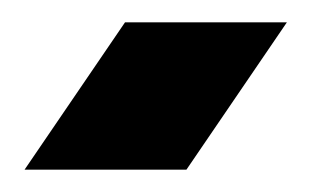

<svg xmlns="http://www.w3.org/2000/svg" viewBox="-20 -927 277 172"><path d="M2 -775 92 -907H237L147 -775Z"/></svg>

Font: MuseoModerno Thin ExtraBold
Style: Regular
Weight: 800
Version: Version 1.002